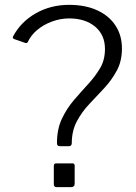

<svg xmlns="http://www.w3.org/2000/svg" viewBox="-20 -772 559 792"><path d="M288 -14Q288 0 272 0H215Q208 0 205 -3Q202 -6 202 -12V-87Q202 -98 211 -98H280Q288 -98 288 -88ZM38 -611Q34 -613 33 -616Q32 -619 34 -622Q66 -682 127.5 -717Q189 -752 265 -752Q332 -752 381 -729.5Q430 -707 456.5 -666.5Q483 -626 483 -572Q483 -520 462 -481Q441 -442 410.5 -409Q380 -376 349 -343.5Q318 -311 297 -271.5Q276 -232 276 -180Q276 -176 273 -172.5Q270 -169 266 -169H226Q215 -169 215 -182Q215 -239 235 -281.5Q255 -324 284.5 -358.5Q314 -393 343.5 -425Q373 -457 393 -491Q413 -525 413 -570Q413 -628 372.5 -662Q332 -696 265 -696Q229 -696 194 -683Q159 -670 133 -648Q107 -626 95 -599Q93 -596 91 -595Q89 -594 84 -595Z"/></svg>

Font: Libre Franklin Thin Light
Style: Regular
Weight: 300
Version: Version 3.000